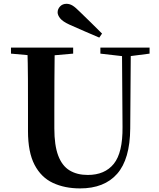

<svg xmlns="http://www.w3.org/2000/svg" viewBox="-20 -997 858 1035"><path d="M530.1 -816 515.2 -794.3Q474.9 -811.1 434.7 -828.9Q394.6 -846.7 354.5 -864.2Q317.5 -881.2 304.1 -898.4Q290.6 -915.6 290.6 -930.5Q290.6 -948.1 303.8 -962.3Q317.1 -976.5 338.6 -976.5Q355.4 -976.5 371.2 -966.9Q387 -957.3 411.2 -932.7Q439.4 -905.6 469.7 -875.8Q499.9 -846.1 530.1 -816ZM411.6 18.6Q328.6 18.6 265.1 -11.1Q201.7 -40.8 166.3 -108.6Q130.9 -176.3 130.9 -290V-400.9Q130.9 -485.1 130.6 -570.6Q130.2 -656.1 127.5 -740.5H274.9Q273.9 -656.3 273.4 -571.6Q272.9 -486.9 272.9 -400.9V-305Q272.9 -213.4 293.8 -158.2Q314.7 -102.9 355.1 -78.4Q395.4 -53.9 453 -53.9Q545.1 -53.9 593.5 -114Q641.9 -174.1 640.5 -312.5L637.5 -740.5H685.2L682 -304.3Q680.6 -138.8 611.5 -60.1Q542.4 18.6 411.6 18.6ZM39.2 -707.9V-740.5H374.4V-707.9L218.8 -694.2H191.8ZM521.1 -707.9V-740.5H786.3V-707.9L674.7 -693.5H646.5Z"/></svg>

Font: Noto Serif HK ExtraLight
Style: Regular
Weight: 200
Designer: Ryoko NISHIZUKA 西塚涼子 (kana & ideographs); Frank Grießhammer (Latin, Greek & Cyrillic); Wenlong ZHANG 张文龙 (bopomofo); San
Foundry: Adobe
Version: Version 2.002-H1;hotconv 1.1.0;makeotfexe 2.6.0